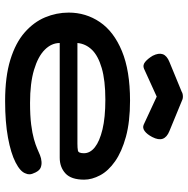

<svg xmlns="http://www.w3.org/2000/svg" viewBox="-12 -726 753 770"><g transform="rotate(90 365.0 -340.5)"><path d="M385 16Q287 16 219 -5Q151 -26 109.5 -62.5Q68 -99 49 -144.5Q30 -190 30 -239Q30 -308 68 -364Q106 -420 184.5 -452.5Q263 -485 383 -485Q468 -485 528 -468.5Q588 -452 626.5 -425Q665 -398 682.5 -365Q700 -332 700 -301Q700 -249 675 -226Q650 -203 612 -203H152Q152 -170 179 -143Q206 -116 259.5 -100Q313 -84 392 -84Q444 -84 479 -88.5Q514 -93 537 -99.5Q560 -106 575 -112.5Q590 -119 602 -124Q614 -129 628 -130Q641 -131 652 -126.5Q663 -122 671 -106Q678 -92 678.5 -83Q679 -74 675 -66Q668 -45 631 -26Q594 -7 531.5 4.5Q469 16 385 16ZM152 -274H556Q573 -274 583.5 -276Q594 -278 594 -300Q594 -325 570 -344Q546 -363 498.5 -374.5Q451 -386 379 -386Q302 -386 252.5 -371.5Q203 -357 179 -332Q155 -307 152 -274ZM367 -697Q373 -697 377.5 -695.5Q382 -694 386 -692L505 -643Q530 -633 536 -616Q542 -599 529 -574Q518 -553 505 -543.5Q492 -534 479 -540L367 -592L255 -541Q241 -535 228 -545.5Q215 -556 203 -576Q191 -600 197 -616.5Q203 -633 228 -643L347 -692Q350 -694 355 -695.5Q360 -697 367 -697Z"/></g></svg>

Font: Fredoka Expanded Medium
Style: Regular
Weight: 500
Width: 7
Designer: Ben Nathan
Foundry: Milena B. Brandão, Ben Nathan
Version: Version 2.001